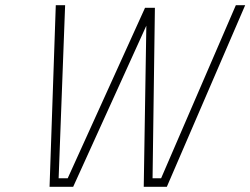

<svg xmlns="http://www.w3.org/2000/svg" viewBox="-20 -720 965 740"><path d="M195 -700H231L206 -33H241L539 -690H577L568 -33H601L889 -700H925L623 0H534L544 -621L262 0H171Z"/></svg>

Font: TitilliumWebThinItalic
Style: Thin Italic
Weight: 200
Italic angle: -13°
Version: Version 1.001;PS 57.000;hotconv 1.0.70;makeotf.lib2.5.55311